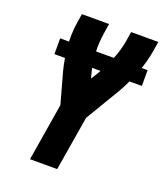

<svg xmlns="http://www.w3.org/2000/svg" viewBox="-136 -826 781 916"><g transform="rotate(20 254.5 -367.5)"><path d="M125 0 173 -292 129 -451Q115 -507 109.5 -568Q104 -629 114 -691L121 -735H259L252 -691Q243 -637 245.5 -583.5Q248 -530 262 -480L267 -461L288 -495Q315 -541 335.5 -590.5Q356 -640 364 -691L371 -735H509L502 -691Q492 -628 468 -566.5Q444 -505 411 -447Q409 -444 407.5 -441.5Q406 -439 404 -436L309 -277L263 0ZM507 -511H63V-591H507Z"/></g></svg>

Font: Iosevka Term Curly Hv Obl
Style: Regular
Weight: 900
Italic angle: -9°
Designer: Belleve Invis
Foundry: Belleve Invis
Version: Version 32.3.0